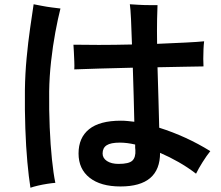

<svg xmlns="http://www.w3.org/2000/svg" viewBox="-20 -825 1040 902"><path d="M546 51Q453 51 401 10Q349 -31 349 -104Q349 -178 398.5 -218Q448 -258 548 -258Q563 -258 579 -256.5Q595 -255 611 -253Q610 -308 608 -374Q606 -440 604 -507Q523 -505 448.5 -503Q374 -501 329 -499Q330 -514 329 -537Q328 -560 327 -582Q326 -604 325 -615Q369 -614 443.5 -614Q518 -614 600 -616Q598 -684 595.5 -735Q593 -786 590 -805Q606 -804 631 -802.5Q656 -801 680.5 -801Q705 -801 720 -801Q719 -784 718 -734.5Q717 -685 718 -619Q791 -622 851 -625Q911 -628 939 -631Q937 -616 936 -593.5Q935 -571 935 -549Q935 -527 936 -513Q907 -512 849 -511.5Q791 -511 720 -509Q722 -433 724.5 -357Q727 -281 728 -225Q855 -185 968 -115Q951 -94 931.5 -63Q912 -32 901 -9Q862 -39 819 -63.5Q776 -88 732 -107Q732 51 546 51ZM123 57Q115 7 108.5 -64Q102 -135 99 -221.5Q96 -308 97 -402Q98 -477 105 -552Q112 -627 121.5 -692.5Q131 -758 138 -805Q154 -802 177 -797.5Q200 -793 223.5 -790Q247 -787 264 -785Q252 -738 240 -673.5Q228 -609 220 -537Q212 -465 211 -396Q210 -309 213.5 -226.5Q217 -144 224 -76.5Q231 -9 240 34Q225 35 202.5 38.5Q180 42 158.5 47Q137 52 123 57ZM537 -55Q586 -55 602 -70.5Q618 -86 616 -120Q615 -124 615 -130.5Q615 -137 615 -146Q576 -155 543 -155Q500 -155 481 -142.5Q462 -130 462 -104Q462 -82 482.5 -68.5Q503 -55 537 -55Z"/></svg>

Font: Zen Kaku Gothic Antique
Style: Bold
Weight: 700
Designer: Yoshimichi Ohira
Foundry: Positype
Version: Version 1.001